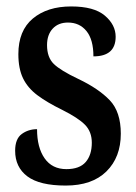

<svg xmlns="http://www.w3.org/2000/svg" viewBox="-20 -566 422 596"><path d="M184 10Q103 10 65 -18.5Q27 -47 27 -98Q27 -135 47.5 -150Q68 -165 95 -165Q95 -108 118.5 -74.5Q142 -41 186 -41Q227 -41 246 -63Q265 -85 265 -123Q265 -157 244 -178.5Q223 -200 173 -225Q126 -248 96 -270.5Q66 -293 51.5 -323Q37 -353 37 -398Q37 -471 82 -508.5Q127 -546 201 -546Q272 -546 305.5 -517.5Q339 -489 339 -452Q339 -391 270 -391Q270 -443 248.5 -469.5Q227 -496 191 -496Q161 -496 143.5 -477Q126 -458 126 -426Q126 -388 147 -367.5Q168 -347 223 -321Q286 -291 320.5 -255Q355 -219 355 -151Q355 -78 310.5 -34Q266 10 184 10Z"/></svg>

Font: Noto Serif Ethiopic ExtraCondensed SemiBold
Style: Regular
Weight: 600
Width: 2
Designer: Monotype Design Team
Foundry: Monotype Imaging Inc.
Version: Version 2.102; ttfautohint (v1.8.4.7-5d5b)